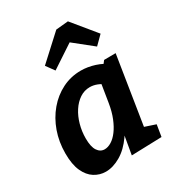

<svg xmlns="http://www.w3.org/2000/svg" viewBox="-196 -940 983 1072"><g transform="rotate(-30 295.5 -404.5)"><path d="M171.5 12.1Q132.5 12.1 98.9 -8.9Q65.4 -29.9 45.3 -74Q25.3 -118 25.3 -189.1Q25.3 -263.2 48.3 -327.9Q71.4 -392.6 112.9 -441.8Q154.5 -491.1 210.3 -519.1Q266.1 -547.1 330.9 -547.1Q373.8 -547.1 419 -532.8Q464.2 -518.5 509 -486.4L447.1 -499.1L473.7 -533.6L548.4 -534.3L468.4 -28.5L420.5 -118.4L548.3 -75.7L536.1 -0.6L341.1 5.4L371.3 -168.8L412.1 -242.8Q395.4 -159.4 355.8 -102.4Q316.2 -45.5 267.1 -16.7Q218 12.1 171.5 12.1ZM227.8 -99.6Q249.2 -99.6 271.8 -113.5Q294.5 -127.4 314.7 -154.5Q335 -181.5 351.2 -221.4Q367.4 -261.2 375.7 -313.2L398 -451.7L420.7 -406.3Q396 -424.9 373.1 -433.5Q350.2 -442.2 327.8 -442.2Q292.3 -442.2 262.7 -422.5Q233.1 -402.8 211.2 -369.2Q189.3 -335.6 177.5 -293.1Q165.6 -250.6 165.6 -205.1Q165.6 -150.9 182.8 -125.3Q199.9 -99.6 227.8 -99.6ZM209.4 -617.9 171.1 -670.5 327.2 -813.8 406.3 -821.3 530 -670.5 477.1 -617.9 312.2 -749.9 407.1 -748.5Z"/></g></svg>

Font: Bitter Thin
Style: Italic
Weight: 100
Italic angle: -9°
Designer: Sol Matas, and Bitter project Authors
Foundry: Sol Matas
Version: Version 2.002